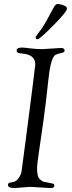

<svg xmlns="http://www.w3.org/2000/svg" viewBox="-20 -944 365 969"><path d="M190 -799Q212 -832 251 -906Q260 -924 271 -924Q282 -924 300 -917.5Q318 -911 318 -901Q318 -885 249 -815.5Q180 -746 170 -746Q160 -746 160 -753Q160 -760 170 -772.5Q180 -785 190 -799ZM132 -1 55 5Q20 5 20 -11Q20 -23 40 -24Q61 -26 74 -45Q87 -64 89 -81Q91 -98 110 -239Q158 -609 158 -619Q158 -666 98 -673Q73 -676 72 -677Q64 -680 64 -689Q64 -704 91 -704Q102 -704 132 -700Q162 -696 194 -696Q194 -696 288 -702Q306 -702 306 -688Q306 -681 296.5 -678.5Q287 -676 273.5 -672.5Q260 -669 254 -662Q234 -639 223.5 -535.5Q213 -432 198 -326Q183 -220 175 -166.5Q167 -113 167 -95Q167 -77 170 -62Q173 -47 180.5 -40Q188 -33 192.5 -30Q197 -27 209 -25Q221 -23 224.5 -22Q228 -21 233 -20Q238 -19 241.5 -18.5Q245 -18 248 -17Q254 -15 254 -8.5Q254 -2 251 1Q247 5 233 5Z"/></svg>

Font: Sorts Mill Goudy
Style: Italic
Weight: 400
Italic angle: -7.40001°
Version: Version 003.101